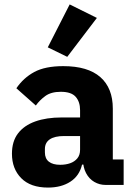

<svg xmlns="http://www.w3.org/2000/svg" viewBox="-20 -836 609 868"><path d="M539 0H457Q430 0 406.5 -13.5Q383 -27 369 -53.5Q355 -80 355 -117V-130L387 -92H351Q339 -41 298 -14.5Q257 12 197 12Q118 12 76 -30.5Q34 -73 34 -141Q34 -197 61.5 -233Q89 -269 139.5 -287Q190 -305 259 -305H342V-338Q342 -376 322 -398.5Q302 -421 255 -421Q211 -421 185 -402Q159 -383 142 -359L54 -437Q86 -484 135 -510.5Q184 -537 266 -537Q377 -537 433.5 -487.5Q490 -438 490 -345V-115H539ZM342 -221H270Q227 -221 205 -206Q183 -191 183 -162V-147Q183 -119 201 -105Q219 -91 252 -91Q277 -91 297 -98Q317 -105 329.5 -120Q342 -135 342 -159ZM418 -755 284 -579 196 -622 295 -816Z"/></svg>

Font: IBM Plex Sans
Style: Bold
Weight: 700
Designer: Mike Abbink, Paul van der Laan, Pieter van Rosmalen
Foundry: Bold Monday
Version: Version 3.201